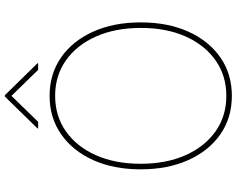

<svg xmlns="http://www.w3.org/2000/svg" viewBox="-112 -848 970 787"><g transform="rotate(-90 373.5 -455.0)"><path d="M674.7 -363.6Q674.7 -252.5 636.7 -168.3Q598.7 -84.2 530.9 -37.1Q463.1 9.9 373.6 9.9Q283.7 9.9 215.9 -37.3Q148.1 -84.5 110.3 -168.7Q72.4 -252.8 72.4 -363.6Q72.4 -474.8 110.4 -558.8Q148.4 -642.8 216.3 -690Q284.1 -737.2 373.6 -737.2Q463.1 -737.2 530.9 -690.2Q598.7 -643.1 636.7 -558.9Q674.7 -474.8 674.7 -363.6ZM652 -363.6Q652 -468 616.8 -547.1Q581.7 -626.1 519 -670.3Q456.3 -714.5 373.6 -714.5Q291.2 -714.5 228.5 -670.6Q165.8 -626.8 130.5 -547.8Q95.2 -468.8 95.2 -363.6Q95.2 -259.9 130 -180.9Q164.8 -101.9 227.5 -57.4Q290.1 -12.8 373.6 -12.8Q456.3 -12.8 519.2 -57Q582 -101.2 617.2 -180.2Q652.3 -259.2 652 -363.6ZM267 -784.1 373.6 -893.5 480.1 -784.1H507.1V-786.9L376.4 -920.5H370.7L240.1 -786.9V-784.1Z"/></g></svg>

Font: Inter UI Thin
Style: Regular
Weight: 100
Designer: Rasmus Andersson
Foundry: rsms
Version: 3.2;8d6f07862